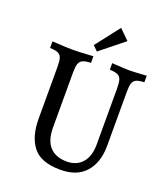

<svg xmlns="http://www.w3.org/2000/svg" viewBox="-151 -927 903 1045"><g transform="rotate(20 300.5 -404.5)"><path d="M589 -589Q557 -588 542 -580.5Q527 -573 522 -556Q517 -539 517 -505V-195Q517 -99 467.5 -42Q418 15 321 15Q209 15 162.5 -43.5Q116 -102 116 -207V-505Q116 -539 111 -556Q106 -573 90.5 -580.5Q75 -588 43 -589V-627L67 -626Q122 -622 162 -622Q200 -622 256 -626L280 -627V-589Q248 -588 232.5 -580.5Q217 -573 211.5 -556Q206 -539 206 -505V-188Q206 -113 240.5 -76Q275 -39 339 -39Q396 -39 428.5 -76.5Q461 -114 461 -183V-505Q461 -539 456 -556Q451 -573 436 -580.5Q421 -588 389 -589V-627L421 -625Q467 -622 489 -622Q512 -622 559 -625L589 -627ZM426 -768 289 -658 261 -685 369 -824Z"/></g></svg>

Font: Gupter Medium
Style: Regular
Weight: 500
Designer: Octavio Pardo
Version: Version 1.000